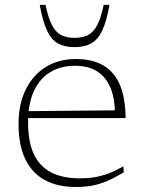

<svg xmlns="http://www.w3.org/2000/svg" viewBox="-20 -736 574 766"><path d="M282 -500.5Q351.5 -500.5 395.2 -473.2Q439 -446 459.8 -393.8Q480.5 -341.5 481 -265H90.5L87 -292.5L460.5 -296L438.5 -282.5Q438.5 -340.5 421.8 -383.2Q405 -426 369.8 -449.8Q334.5 -473.5 279 -473.5Q223.5 -473.5 181.5 -448.8Q139.5 -424 115.8 -373.8Q92 -323.5 92 -247Q92 -170.5 115 -121.2Q138 -72 184 -48.2Q230 -24.5 298 -24.5Q330 -24.5 357.5 -29Q385 -33.5 412.8 -44Q440.5 -54.5 472 -72.5L474 -49Q437.5 -26.5 407.5 -13.8Q377.5 -1 348 4.5Q318.5 10 282 10Q209.5 10 158.5 -17.8Q107.5 -45.5 80.8 -101.5Q54 -157.5 54 -242Q54 -321 82.8 -379Q111.5 -437 162.8 -468.8Q214 -500.5 282 -500.5ZM277.5 -585Q310 -585 331.8 -596.5Q353.5 -608 368.2 -636.5Q383 -665 393.5 -716.5H417Q405 -650 387.5 -613.5Q370 -577 343.5 -562.5Q317 -548 277.5 -548Q238 -548 211.5 -562.5Q185 -577 167.8 -613.5Q150.5 -650 138.5 -716.5H161.5Q172.5 -665 187 -636.5Q201.5 -608 223.5 -596.5Q245.5 -585 277.5 -585Z"/></svg>

Font: Newsreader 9pt ExtraLight
Style: Regular
Weight: 250
Designer: Hugues Gentile
Foundry: Production Type
Version: Version 1.003